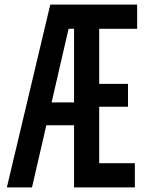

<svg xmlns="http://www.w3.org/2000/svg" viewBox="-20 -820 640 840"><path d="M304 0V-272H137V-372H304V-694H280L120 0H10L200 -800H580V-694H414V-453H540V-353H414V-106H570V0Z"/></svg>

Font: Martian Mono Condensed
Style: Regular
Weight: 400
Width: 3
Designer: Roman Shamin
Foundry: Evil Martians
Version: Version 1.000